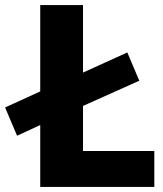

<svg xmlns="http://www.w3.org/2000/svg" viewBox="-39 -734 641 754"><path d="M-19 -312 119 -375V-714H287V-449L461 -528L508 -417L287 -318V-141H567V0H119V-243L28 -201Z"/></svg>

Font: Nebula Sans Bold
Style: Regular
Weight: 700
Designer: Paul D. Hunt for Adobe (as Source Sans)
Foundry: Nebula Entertainment & Broadcasting LLC
Version: Version 1.010